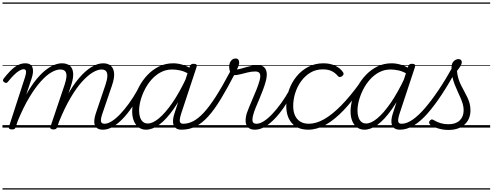

<svg xmlns="http://www.w3.org/2000/svg" viewBox="-20 -1030 3977 1550"><path d="M76 15Q64 15 56.5 10Q49 5 52 -6L182 -407Q192 -439 190 -455Q188 -471 171 -471Q155 -471 134.5 -458.5Q114 -446 91.5 -423.5Q69 -401 44 -370Q37 -361 30.5 -360.5Q24 -360 14 -366Q3 -374 4 -382Q5 -390 10 -396Q35 -428 62.5 -456.5Q90 -485 120.5 -502Q151 -519 183 -519Q208 -519 222.5 -510Q237 -501 242.5 -484.5Q248 -468 246 -445.5Q244 -423 235 -396L192 -267Q231 -336 269.5 -384Q308 -432 345.5 -462Q383 -492 417 -505.5Q451 -519 480 -519Q520 -519 543.5 -499.5Q567 -480 570.5 -440.5Q574 -401 554 -340L442 -4Q438 6 432 10.5Q426 15 411 15Q399 15 391 10Q383 5 387 -6L501 -344Q515 -386 516.5 -413.5Q518 -441 506 -455Q494 -469 466 -469Q435 -469 395.5 -446.5Q356 -424 311 -374.5Q266 -325 218 -246Q170 -167 123 -53L107 -4Q104 6 97.5 10.5Q91 15 76 15ZM810 17Q784 17 768 7Q752 -3 745.5 -20.5Q739 -38 741.5 -62.5Q744 -87 754 -116L831 -344Q845 -386 846.5 -413.5Q848 -441 836.5 -455Q825 -469 799 -469Q769 -469 729 -445.5Q689 -422 643.5 -372Q598 -322 550 -241Q502 -160 455 -44H431Q471 -162 519 -251Q567 -340 618.5 -400Q670 -460 719.5 -489.5Q769 -519 813 -519Q851 -519 874 -499.5Q897 -480 901 -440.5Q905 -401 884 -340L808 -117Q792 -71 795 -51Q798 -31 824 -31Q834 -31 837.5 -23.5Q841 -16 839 -7Q837 2 830 9.5Q823 17 810 17ZM0 490H989V500H0ZM0 -20H989V0H0ZM0 -505H989V-500H0ZM0 -1010H989V-1000H0Z M811 17Q800 17 795 9.5Q790 2 791.5 -7Q793 -16 801.5 -23.5Q810 -31 825 -31Q850 -31 882 -51Q914 -71 949.5 -108Q985 -145 1021.5 -195.5Q1058 -246 1092 -307Q1097 -316 1106 -315Q1115 -314 1121 -307.5Q1127 -301 1122 -292Q1085 -222 1046 -165Q1007 -108 967 -67.5Q927 -27 888 -5Q849 17 811 17ZM989 490V500ZM989 -20V0ZM989 -505V-500ZM989 -1010V-1000Z M1159 17Q1126 17 1100.5 -1Q1075 -19 1061 -52.5Q1047 -86 1047 -131Q1047 -175 1061.5 -227.5Q1076 -280 1103.5 -331.5Q1131 -383 1171.5 -425.5Q1212 -468 1264 -493.5Q1316 -519 1379 -519Q1415 -519 1455 -507Q1495 -495 1527 -472L1513 -428Q1470 -454 1435 -461.5Q1400 -469 1370 -469Q1321 -469 1279.5 -447.5Q1238 -426 1205.5 -390Q1173 -354 1150 -309.5Q1127 -265 1115 -220Q1103 -175 1103 -136Q1103 -106 1111 -82.5Q1119 -59 1134.5 -46Q1150 -33 1173 -33Q1213 -33 1263.5 -75Q1314 -117 1371.5 -200Q1429 -283 1487 -407L1505 -369Q1442 -236 1382 -150.5Q1322 -65 1266 -24Q1210 17 1159 17ZM1446 17Q1419 17 1403.5 7Q1388 -3 1381.5 -20.5Q1375 -38 1377 -62.5Q1379 -87 1389 -116L1512 -494Q1517 -506 1523.5 -510.5Q1530 -515 1543 -515Q1561 -515 1566 -508Q1571 -501 1567 -489L1444 -117Q1429 -71 1431.5 -51Q1434 -31 1459 -31Q1469 -31 1473.5 -23.5Q1478 -16 1476.5 -7Q1475 2 1467.5 9.5Q1460 17 1446 17ZM989 490H1624V500H989ZM989 -20H1624V0H989ZM989 -505H1624V-500H989ZM989 -1010H1624V-1000H989Z M1446 17Q1433 17 1429 9.5Q1425 2 1428 -7Q1431 -16 1439 -23.5Q1447 -31 1460 -31Q1500 -31 1540.5 -52Q1581 -73 1625.5 -121Q1670 -169 1722 -250Q1774 -331 1837 -450Q1840 -456 1848 -458Q1856 -460 1865 -458.5Q1874 -457 1878.5 -452Q1883 -447 1877 -437Q1815 -317 1762.5 -230.5Q1710 -144 1660.5 -89.5Q1611 -35 1559 -9Q1507 17 1446 17ZM1624 490H1649V500H1624ZM1624 -20H1649V0H1624ZM1624 -505H1649V-500H1624ZM1624 -1010H1649V-1000H1624Z M2038 17Q2009 17 1992 5.5Q1975 -6 1968 -25Q1961 -44 1963 -67.5Q1965 -91 1972 -115Q1979 -135 1991.5 -166Q2004 -197 2020 -233.5Q2036 -270 2050.5 -306.5Q2065 -343 2074 -374Q2086 -416 2078 -434.5Q2070 -453 2041 -453Q2012 -453 1980.5 -445.5Q1949 -438 1920.5 -430.5Q1892 -423 1870 -423Q1859 -423 1850 -431Q1841 -439 1836 -454Q1831 -469 1830 -491Q1830 -510 1836.5 -525Q1843 -540 1855 -549Q1867 -558 1884 -558Q1896 -558 1903.5 -549Q1911 -540 1911 -526Q1911 -517 1907.5 -503.5Q1904 -490 1892 -469Q1910 -471 1930 -477Q1950 -483 1971.5 -489Q1993 -495 2015.5 -499.5Q2038 -504 2060 -504Q2091 -504 2109.5 -489.5Q2128 -475 2132.5 -445.5Q2137 -416 2125 -372Q2117 -342 2103 -304.5Q2089 -267 2073 -229.5Q2057 -192 2044 -160.5Q2031 -129 2026 -109Q2015 -71 2019 -51Q2023 -31 2051 -31Q2061 -31 2064.5 -23.5Q2068 -16 2066.5 -7Q2065 2 2058 9.5Q2051 17 2038 17ZM1649 490H2217V500H1649ZM1649 -20H2217V0H1649ZM1649 -505H2217V-500H1649ZM1649 -1010H2217V-1000H1649Z M2038 17Q2027 17 2022 9.5Q2017 2 2018.5 -7Q2020 -16 2028.5 -23.5Q2037 -31 2052 -31Q2077 -31 2109 -51Q2141 -71 2176.5 -108Q2212 -145 2248.5 -195.5Q2285 -246 2319 -307Q2324 -316 2333 -315Q2342 -314 2348 -307.5Q2354 -301 2349 -292Q2312 -222 2273 -165Q2234 -108 2194 -67.5Q2154 -27 2115 -5Q2076 17 2038 17ZM2216 490V500ZM2216 -20V0ZM2216 -505V-500ZM2216 -1010V-1000Z M2469 17Q2383 17 2337 -35Q2291 -87 2291 -175Q2291 -241 2312.5 -302.5Q2334 -364 2374 -413Q2414 -462 2469 -490.5Q2524 -519 2591 -519Q2647 -519 2688 -498.5Q2729 -478 2749 -447Q2755 -438 2753.5 -431Q2752 -424 2742 -415Q2731 -408 2723 -408Q2715 -408 2708 -416Q2689 -439 2661 -454.5Q2633 -470 2585 -470Q2530 -470 2486.5 -444Q2443 -418 2411.5 -375Q2380 -332 2363.5 -279.5Q2347 -227 2347 -174Q2347 -130 2361.5 -98Q2376 -66 2404 -48.5Q2432 -31 2474 -31Q2485 -31 2489.5 -23.5Q2494 -16 2493 -6.5Q2492 3 2485.5 10Q2479 17 2469 17ZM2217 490H2752V500H2217ZM2217 -20H2752V0H2217ZM2217 -505H2752V-500H2217ZM2217 -1010H2752V-1000H2217Z M2468 17Q2459 17 2454.5 10Q2450 3 2450.5 -6.5Q2451 -16 2457 -23.5Q2463 -31 2473 -31Q2532 -31 2596.5 -67.5Q2661 -104 2733.5 -177.5Q2806 -251 2885 -360Q2891 -368 2899.5 -366Q2908 -364 2913.5 -356.5Q2919 -349 2913 -341Q2832 -222 2756.5 -142.5Q2681 -63 2609.5 -23Q2538 17 2468 17ZM2752 490V500ZM2752 -20V0ZM2752 -505V-500ZM2752 -1010V-1000Z M2922 17Q2889 17 2863.5 -1Q2838 -19 2824 -52.5Q2810 -86 2810 -131Q2810 -175 2824.5 -227.5Q2839 -280 2866.5 -331.5Q2894 -383 2934.5 -425.5Q2975 -468 3027 -493.5Q3079 -519 3142 -519Q3178 -519 3218 -507Q3258 -495 3290 -472L3276 -428Q3233 -454 3198 -461.5Q3163 -469 3133 -469Q3084 -469 3042.5 -447.5Q3001 -426 2968.5 -390Q2936 -354 2913 -309.5Q2890 -265 2878 -220Q2866 -175 2866 -136Q2866 -106 2874 -82.5Q2882 -59 2897.5 -46Q2913 -33 2936 -33Q2976 -33 3026.5 -75Q3077 -117 3134.5 -200Q3192 -283 3250 -407L3268 -369Q3205 -236 3145 -150.5Q3085 -65 3029 -24Q2973 17 2922 17ZM3209 17Q3182 17 3166.5 7Q3151 -3 3144.5 -20.5Q3138 -38 3140 -62.5Q3142 -87 3152 -116L3275 -494Q3280 -506 3286.5 -510.5Q3293 -515 3306 -515Q3324 -515 3329 -508Q3334 -501 3330 -489L3207 -117Q3192 -71 3194.5 -51Q3197 -31 3222 -31Q3232 -31 3236.5 -23.5Q3241 -16 3239.5 -7Q3238 2 3230.5 9.5Q3223 17 3209 17ZM2752 490H3387V500H2752ZM2752 -20H3387V0H2752ZM2752 -505H3387V-500H2752ZM2752 -1010H3387V-1000H2752Z M3209 17Q3198 17 3194 9.5Q3190 2 3192 -7Q3194 -16 3202 -23.5Q3210 -31 3223 -31Q3263 -31 3310.5 -63.5Q3358 -96 3410.5 -157Q3463 -218 3520 -302.5Q3577 -387 3636 -493Q3644 -505 3653 -503Q3662 -501 3667.5 -491Q3673 -481 3666 -469Q3605 -356 3546 -266.5Q3487 -177 3431 -113.5Q3375 -50 3319.5 -16.5Q3264 17 3209 17ZM3387 490V500ZM3387 -20V0ZM3387 -505V-500ZM3387 -1010V-1000Z M3600 19Q3557 19 3518 7Q3479 -5 3453 -23Q3444 -32 3444 -41Q3444 -50 3451 -57Q3460 -66 3466.5 -66Q3473 -66 3484 -59Q3511 -43 3539.5 -35Q3568 -27 3600 -27Q3659 -27 3691 -57.5Q3723 -88 3723 -140Q3723 -165 3716 -189.5Q3709 -214 3698 -239.5Q3687 -265 3674.5 -292Q3662 -319 3650.5 -348Q3639 -377 3632 -410.5Q3625 -444 3625 -481Q3625 -520 3643.5 -536.5Q3662 -553 3681 -553Q3694 -553 3701 -546Q3708 -539 3708 -528Q3708 -514 3697 -496Q3686 -478 3669 -457Q3672 -423 3681 -394.5Q3690 -366 3702.5 -341Q3715 -316 3728 -292.5Q3741 -269 3752.5 -245Q3764 -221 3771 -195.5Q3778 -170 3778 -139Q3778 -68 3730.5 -24.5Q3683 19 3600 19ZM3387 490H3937V500H3387ZM3387 -20H3937V0H3387ZM3387 -505H3937V-500H3387ZM3387 -1010H3937V-1000H3387Z"/></svg>

Font: Playwrite US Trad Guides
Style: Regular
Weight: 400
Designer: Veronika Burian, José Scaglione
Foundry: TypeTogether
Version: Version 1.003